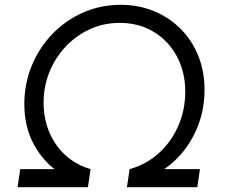

<svg xmlns="http://www.w3.org/2000/svg" viewBox="-20 -777 943 797"><path d="M53 0 64 -75H242L224 -62Q159 -106 120 -178.5Q81 -251 81 -345Q81 -429 111.5 -503.5Q142 -578 196.5 -635Q251 -692 324 -724.5Q397 -757 481 -757Q555 -757 618.5 -731Q682 -705 729 -658Q776 -611 802.5 -546.5Q829 -482 829 -404Q829 -332 806.5 -267.5Q784 -203 742.5 -150.5Q701 -98 642 -62L626 -75H810L799 0H507L518 -75Q587 -94 639 -141Q691 -188 720 -254.5Q749 -321 749 -396Q749 -478 714.5 -542.5Q680 -607 618.5 -644.5Q557 -682 477 -682Q410 -682 352.5 -655.5Q295 -629 252 -583Q209 -537 185 -477.5Q161 -418 161 -351Q161 -284 185 -227.5Q209 -171 253 -131.5Q297 -92 356 -75L345 0Z"/></svg>

Font: Plus Jakarta Sans
Style: Italic
Weight: 400
Italic angle: -8°
Designer: Gumpita Rahayu
Foundry: Tokotype
Version: Version 2.006